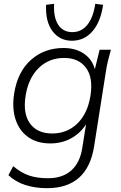

<svg xmlns="http://www.w3.org/2000/svg" viewBox="-20 -761 635 1004"><path d="M226 223Q164 223 112.5 206.5Q61 190 24 155L49 108Q91 143 132.5 157Q174 171 231 171Q307 171 352.5 130.5Q398 90 410 14L430 -111Q400 -64 351.5 -37.5Q303 -11 243 -11Q174 -11 127.5 -44Q81 -77 61.5 -136Q42 -195 54 -272Q72 -386 142 -448Q212 -510 312 -510Q375 -510 418.5 -480.5Q462 -451 476 -399L501 -501H560Q552 -473 545 -444.5Q538 -416 534 -389L472 5Q437 223 226 223ZM253 -63Q331 -63 384.5 -115Q438 -167 453 -260Q468 -354 430 -406Q392 -458 315 -458Q237 -458 183 -406Q129 -354 114 -261Q99 -167 137 -115Q175 -63 253 -63ZM356 -548Q292 -548 254.5 -598Q217 -648 221 -736L263 -741Q259 -670 284.5 -631.5Q310 -593 358 -593Q406 -593 437 -631.5Q468 -670 478 -741L519 -736Q507 -648 464 -598Q421 -548 356 -548Z"/></svg>

Font: Mulish Light
Style: Italic
Weight: 300
Italic angle: -9°
Designer: Vernon Adams
Foundry: Vernon Adams
Version: Version 3.603; ttfautohint (v1.8.3)